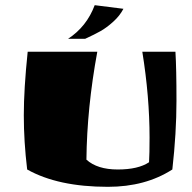

<svg xmlns="http://www.w3.org/2000/svg" viewBox="-20 -700 741 742"><path d="M658 -500Q662 -435 662 -310.5Q662 -186 646 -45Q542 22 397 22Q204 22 85 -45Q72 -153 72 -254.5Q72 -356 87 -500H356Q316 -283 314 -83Q356 -45 435 -45Q514 -45 556 -73Q558 -106 558 -168Q558 -326 530 -500ZM346 -680 457 -666Q443 -639 417.5 -616Q392 -593 369 -580Q346 -567 309 -550H243Q315 -597 346 -680Z"/></svg>

Font: Ruslan Display
Style: Regular
Weight: 400
Version: Version 1.000